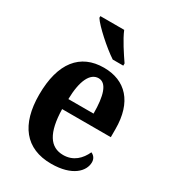

<svg xmlns="http://www.w3.org/2000/svg" viewBox="-188 -866 876 977"><g transform="rotate(30 250.0 -378.0)"><path d="M275 -606H337V-619C311 -657 268 -721 250 -766H110V-756C132 -721 220 -642 275 -606ZM268 10C392 10 445 -48 445 -100C445 -122 433 -136 417 -143C396 -97 359 -59 299 -59C222 -59 181 -121 178 -259H464V-307C464 -465 385 -548 258 -548C120 -548 40 -452 40 -264C40 -90 117 10 268 10ZM328 -319H180C182 -428 212 -488 261 -488C309 -488 328 -422 328 -319Z"/></g></svg>

Font: Noto Serif Thai Condensed
Style: Bold
Weight: 700
Width: 3
Designer: Monotype Design Team
Foundry: Monotype Imaging Inc.
Version: Version 2.002